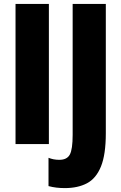

<svg xmlns="http://www.w3.org/2000/svg" viewBox="-20 -734 618 978"><path d="M59.1 0V-713.9H229V0ZM310.1 224.1Q288.6 224.1 267.6 221.7Q246.6 219.2 227.1 213.9V69.8Q239.3 74.7 252.9 77.4Q266.6 80.1 282.2 80.1Q321.3 80.1 335.7 53.2Q350.1 26.4 350.1 -46.9V-713.9H519V-55.2Q519 52.7 494.4 113.8Q469.7 174.8 423.1 199.5Q376.5 224.1 310.1 224.1Z"/></svg>

Font: Open Sans Condensed ExtraBold
Style: Regular
Weight: 800
Width: 3
Designer: Monotype Design Team
Foundry: Monotype Imaging Inc.
Version: Version 3.000; ttfautohint (v1.8.4)